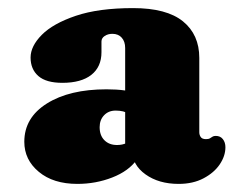

<svg xmlns="http://www.w3.org/2000/svg" viewBox="-20 -736 592 474"><path d="M55.5 -594Q55.5 -622 83.2 -650Q111 -678 167.2 -697Q223.5 -716 308.5 -716Q391.5 -716 431.8 -683.2Q472 -650.5 472 -593V-409.5Q472 -403 475.5 -397.8Q479 -392.5 488.5 -392.5Q495 -392.5 498.2 -394.5Q501.5 -396.5 504.5 -398.5Q507.5 -400.5 512.5 -400.5Q524 -400.5 530.2 -392.5Q536.5 -384.5 536.5 -372.5Q536.5 -351 522.5 -330.2Q508.5 -309.5 482.5 -295.8Q456.5 -282 421 -282Q372 -282 339.2 -305.5Q306.5 -329 306.5 -364.5L289 -378.5V-617.5Q289 -633.5 280.5 -643Q272 -652.5 257.5 -652.5Q246.5 -652.5 238.5 -647.2Q230.5 -642 230.5 -633.5V-607Q230.5 -571 205.5 -551.2Q180.5 -531.5 134 -531.5Q94 -531.5 74.8 -548.2Q55.5 -565 55.5 -594ZM300 -454Q292 -459 283.8 -461Q275.5 -463 265.5 -463Q248 -463 237 -451.5Q226 -440 226 -422Q226 -401.5 237.8 -389.8Q249.5 -378 269 -378Q282 -378 292.2 -382.8Q302.5 -387.5 307 -392.5L318 -342Q297.5 -313.5 257 -297.8Q216.5 -282 171 -282Q111.5 -282 75.8 -311.8Q40 -341.5 40 -386Q40 -445.5 95.8 -480.5Q151.5 -515.5 243 -515.5Q268 -515.5 287.5 -512.8Q307 -510 318.5 -504.5Z"/></svg>

Font: Fraunces SuperSoft Wonky
Style: Regular
Weight: 900
Version: Version 1.000;[b76b70a41]